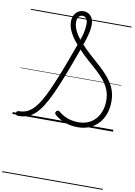

<svg xmlns="http://www.w3.org/2000/svg" viewBox="-175 -1320 1446 2057"><g transform="rotate(10 547.5 -291.5)"><path d="M712 19Q675 19 640.5 13Q606 7 574 -4.5Q542 -16 514.5 -32Q487 -48 464 -68Q451 -79 450 -89Q449 -99 459 -111Q468 -120 476.5 -119.5Q485 -119 497 -110Q526 -86 559 -69Q592 -52 630.5 -43.5Q669 -35 715 -35Q770 -35 816.5 -55Q863 -75 896 -112Q929 -149 947.5 -200.5Q966 -252 966 -315Q966 -381 943.5 -434.5Q921 -488 883 -533.5Q845 -579 797.5 -621.5Q750 -664 698.5 -709Q647 -754 599 -806Q541 -643 493 -518.5Q445 -394 403.5 -304Q362 -214 323.5 -153.5Q285 -93 245.5 -57Q206 -21 161.5 -5.5Q117 10 65 10Q50 10 43 4Q36 -2 36 -15Q36 -29 43.5 -35Q51 -41 65 -41Q103 -41 136 -52.5Q169 -64 199 -89Q229 -114 259.5 -156Q290 -198 321.5 -260.5Q353 -323 389 -407.5Q425 -492 467 -602Q509 -712 559 -850Q534 -879 513.5 -907.5Q493 -936 478 -965Q463 -994 454.5 -1023.5Q446 -1053 446 -1084Q446 -1122 460.5 -1151.5Q475 -1181 501 -1198.5Q527 -1216 560 -1216Q610 -1216 640.5 -1182Q671 -1148 671 -1090Q671 -1064 667 -1035Q663 -1006 652 -965Q641 -924 620 -864Q662 -818 707.5 -776.5Q753 -735 798 -695.5Q843 -656 883.5 -615Q924 -574 955.5 -529Q987 -484 1004.5 -431.5Q1022 -379 1022 -317Q1022 -241 1000 -179.5Q978 -118 937 -73.5Q896 -29 839 -5Q782 19 712 19ZM580 -909Q594 -950 601.5 -981.5Q609 -1013 612 -1039Q615 -1065 615 -1088Q615 -1124 600 -1145Q585 -1166 560 -1166Q541 -1166 528 -1157Q515 -1148 508 -1130Q501 -1112 501 -1086Q501 -1056 511.5 -1025.5Q522 -995 540 -965.5Q558 -936 580 -909ZM0 623H1095V633H0ZM0 -20H1095V0H0ZM0 -505H1095V-500H0ZM0 -1143H1095V-1133H0Z"/></g></svg>

Font: Playwrite CL Guides
Style: Regular
Weight: 400
Designer: Veronika Burian, José Scaglione
Foundry: TypeTogether
Version: Version 1.003